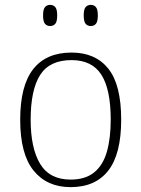

<svg xmlns="http://www.w3.org/2000/svg" viewBox="-20 -759 581 789"><path d="M270 10Q173 10 118 -58Q63 -126 63 -267Q63 -407 116.5 -475Q170 -543 274 -543Q372 -543 425 -477Q478 -411 478 -267Q478 -126 425 -58Q372 10 270 10ZM270 -21Q331 -21 367.5 -51Q404 -81 419.5 -136.5Q435 -192 435 -267Q435 -392 396.5 -452Q358 -512 274 -512Q184 -512 145 -451Q106 -390 106 -267Q106 -150 145 -85.5Q184 -21 270 -21ZM353 -652Q340 -652 332 -661Q324 -670 324 -696Q324 -721 332 -730Q340 -739 353 -739Q366 -739 374 -730Q382 -721 382 -696Q382 -670 374 -661Q366 -652 353 -652ZM186 -652Q173 -652 165 -661Q157 -670 157 -696Q157 -721 165 -730Q173 -739 186 -739Q199 -739 207 -730Q215 -721 215 -696Q215 -670 207 -661Q199 -652 186 -652Z"/></svg>

Font: Noto Serif Thai ExtraLight
Style: Regular
Weight: 250
Version: Version 2.001